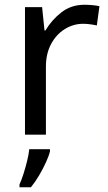

<svg xmlns="http://www.w3.org/2000/svg" viewBox="-20 -566 453 807"><path d="M335 -546Q350 -546 367.5 -544.5Q385 -543 398 -540L387 -459Q374 -462 358.5 -464Q343 -466 329 -466Q288 -466 252 -443.5Q216 -421 194.5 -380.5Q173 -340 173 -286V0H85V-536H157L167 -438H171Q197 -482 238 -514Q279 -546 335 -546ZM190 70Q186 88 173.5 115.5Q161 143 144.5 171Q128 199 110 221H62V209Q70 192 78.5 165.5Q87 139 94 110.5Q101 82 103 61H190Z"/></svg>

Font: Noto Sans Ol Chiki
Style: Regular
Weight: 400
Designer: Monotype Design Team, Lewis McGuffie
Foundry: Monotype Imaging Inc.
Version: Version 2.003